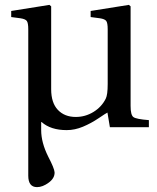

<svg xmlns="http://www.w3.org/2000/svg" viewBox="-20 -522 646 788"><path d="M26 -452V-477L183 -502L190 -496V-156Q190 -100 217.5 -71Q245 -42 291 -42Q330 -42 363.5 -62.5Q397 -83 414 -117Q422 -133 422 -177V-402Q422 -428 416 -436Q410 -444 390 -447L352 -452V-477L509 -502L516 -496V-87Q516 -50 527.5 -41.5Q539 -33 591 -29V0H431L421 -60Q416 -58 385 -37Q354 -16 320.5 -2Q287 12 254 12Q188 12 151 -21H149V12Q149 63 178 121Q203 169 204 185Q205 209 180 227.5Q155 246 132 246Q96 246 96 199V-402Q96 -428 90 -436Q84 -444 64 -447Z"/></svg>

Font: Linguistics Pro
Style: Regular
Weight: 400
Designer: Stefan Peev, Context Ltd
Foundry: Stefan Peev, Context Ltd
Version: Version 001.000